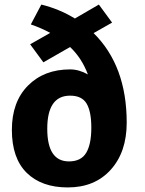

<svg xmlns="http://www.w3.org/2000/svg" viewBox="-20 -809 635 841"><path d="M115 -702 161 -789Q239 -770 308 -728L413 -789L471 -710L390 -664Q535 -521 535 -272Q535 -143 465 -65.5Q395 12 277 12Q162 12 97 -52Q32 -116 32 -240Q32 -363 102.5 -434Q173 -505 287 -505Q326 -505 365 -483Q338 -555 287 -603L170 -536L112 -615L200 -665Q159 -687 115 -702ZM287 -390Q187 -390 187 -245Q187 -102 282 -102Q335 -102 357.5 -139.5Q380 -177 380 -250Q380 -320 359.5 -355Q339 -390 287 -390Z"/></svg>

Font: BitterBold
Style: Bold
Weight: 700
Designer: Sol Matas
Foundry: Sol Matas
Version: Version 001.001